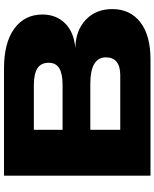

<svg xmlns="http://www.w3.org/2000/svg" viewBox="76 -866 790 983"><g transform="rotate(-90 471.5 -375.0)"><path d="M63 0V-750H611.8Q743.7 -750 815.9 -697.3Q888.2 -644.5 888.2 -553.2Q888.2 -482.4 842.5 -436.8Q796.9 -391.1 714.8 -384.8Q807.1 -383.3 861.6 -331.1Q916 -278.8 916 -195.8Q916 -104.5 848.9 -52.2Q781.7 0 658.2 0ZM528.8 -450.2Q585.4 -450.2 613.3 -467.3Q641.1 -484.4 641.1 -521Q641.1 -561 612.5 -579.1Q584 -597.2 524.9 -597.2H297.9V-450.2ZM578.1 -154.8Q622.1 -154.8 645.5 -173.1Q668.9 -191.4 668.9 -228Q668.9 -308.1 533.2 -308.1H297.9V-154.8Z"/></g></svg>

Font: Mattone
Style: Bold
Weight: 700
Width: 6
Designer: Nunzio Mazzaferro
Foundry: Collletttivo
Version: Version 2.000;Glyphs 3.2 (3217)